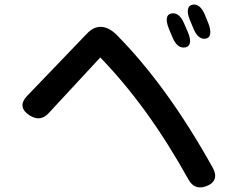

<svg xmlns="http://www.w3.org/2000/svg" viewBox="-20 -823 1040 852"><path d="M896 3C934 -11 945 -40 925 -77C781 -336 640 -523 502 -664C458 -710 409 -720 366 -674L99 -396C70 -365 74 -335 110 -312L113 -310C144 -291 171 -294 196 -321L425 -568C565 -423 692 -250 816 -27C834 7 862 16 896 3ZM730 -694 746 -656C760 -622 780 -608 804 -613C826 -618 830 -643 813 -682L796 -721C781 -755 762 -768 739 -763C717 -758 714 -733 730 -694ZM823 -733 839 -695C853 -661 872 -647 895 -652C916 -657 919 -683 904 -721L889 -758C875 -791 856 -807 833 -802C811 -797 807 -771 823 -733Z"/></svg>

Font: 寒蝉团圆体 Round
Style: Regular
Weight: 500
Designer: 寒蝉字型
Version: Version 2.700;Glyphs 3.1.1 (3135)